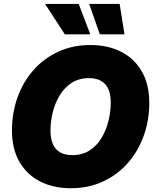

<svg xmlns="http://www.w3.org/2000/svg" viewBox="-20 -973 811 1003"><path d="M349.6 10.3Q259.8 10.3 190.4 -24.7Q121.1 -59.6 81.8 -127Q42.5 -194.3 42.5 -291.5Q42.5 -382.8 71.3 -463.6Q100.1 -544.4 154.1 -606Q208 -667.5 283.7 -702.6Q359.4 -737.8 453.1 -737.8Q542.5 -737.8 611.6 -703.1Q680.7 -668.5 720.2 -600.8Q759.8 -533.2 759.8 -435.5Q759.8 -344.2 730.7 -263.4Q701.7 -182.6 647.5 -121.1Q593.3 -59.6 517.8 -24.7Q442.4 10.3 349.6 10.3ZM357.9 -162.6Q410.6 -162.6 448.7 -187.5Q486.8 -212.4 511.2 -253.7Q535.6 -294.9 547.1 -343Q558.6 -391.1 558.6 -437Q558.6 -479.5 545.9 -507.8Q533.2 -536.1 507.8 -550.5Q482.4 -564.9 444.8 -564.9Q392.1 -564.9 353.8 -539.8Q315.4 -514.6 291 -473.6Q266.6 -432.6 255.1 -384.5Q243.7 -336.4 243.7 -290.5Q243.7 -248.5 256.3 -220Q269 -191.4 294.4 -177Q319.8 -162.6 357.9 -162.6ZM501.5 -793.5 445.8 -952.6H605L630.4 -793.5ZM318.8 -793.5 215.3 -952.6H391.1L451.7 -793.5Z"/></svg>

Font: Inter 17pt Black
Style: Italic
Weight: 900
Italic angle: -9.3988°
Version: Version 4.001;git-66647c0bb